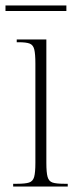

<svg xmlns="http://www.w3.org/2000/svg" viewBox="-27 -680 275 700"><path d="M21 0V-10H36Q65 -10 79 -14.5Q93 -19 97.5 -35Q102 -51 102 -86V-448Q102 -483 98 -499.5Q94 -516 81.5 -521Q69 -526 41 -526H34V-536H142V-86Q142 -51 146.5 -35Q151 -19 164.5 -14.5Q178 -10 207 -10H220V0ZM-7 -640V-660H215V-640Z"/></svg>

Font: Noto Serif Display ExtraCondensed ExtraLight
Style: Regular
Weight: 200
Width: 2
Designer: Monotype Design Team
Foundry: Monotype Imaging Inc.
Version: Version 2.009